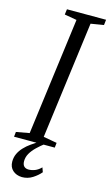

<svg xmlns="http://www.w3.org/2000/svg" viewBox="-142 -793 600 1043"><g transform="rotate(15 158.0 -271.0)"><path d="M-1 0 2 -27.5 76 -41 162.5 -700.5 93.5 -712.5 97.5 -743H317.5L314 -712.5L241.5 -700.5L155 -41L231 -27.5L228 0ZM96.5 201Q64.5 200 44.5 181.8Q24.5 163.5 24.5 133Q24.5 108.5 34 88.2Q43.5 68 59.8 50.8Q76 33.5 96.8 18.8Q117.5 4 139 -9.5L159.5 -21.5L174.5 -7.5Q150 11 129.8 30.5Q109.5 50 97.8 70.5Q86 91 86 114Q86 133 95.2 142.5Q104.5 152 121 152Q138.5 152 156.8 144.8Q175 137.5 191 121L200 146Q182.5 167 155.8 184Q129 201 96.5 201Z"/></g></svg>

Font: Merriweather 72pt Light
Style: Italic
Weight: 300
Italic angle: -7.8°
Version: Version 2.101